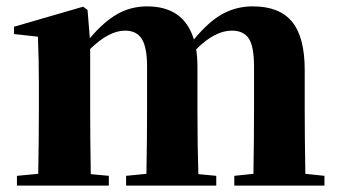

<svg xmlns="http://www.w3.org/2000/svg" viewBox="-20 -583 1065 603"><path d="M939 -37.1 999 -30.8V0H715.8V-30.8L775.9 -37.1Q777.8 -153.3 777.8 -237.8V-373Q777.8 -437 761.5 -461.9Q745.1 -486.8 708 -486.8Q654.8 -486.8 596.2 -428.2Q600.1 -404.3 600.1 -370.1V-237.8Q600.1 -123 603 -36.1L659.2 -30.8V0H376V-30.8L439.9 -37.1Q441.9 -153.3 441.9 -237.8V-373Q441.9 -434.1 425.5 -460.4Q409.2 -486.8 373 -486.8Q322.3 -486.8 263.2 -429.2V-237.8Q263.2 -154.3 265.1 -36.1L321.8 -30.8V0H33.2V-30.8L100.1 -37.1Q102.1 -155.3 102.1 -237.8V-320.8Q102.1 -394.5 99.1 -467.8L23.9 -476.1V-499L241.2 -562L254.9 -551.8L262.2 -462.9Q306.2 -515.1 348.9 -539.1Q391.6 -563 441.9 -563Q557.6 -563 588.9 -459Q636.7 -516.6 679.9 -539.8Q723.1 -563 773.9 -563Q857.9 -563 897.5 -514.4Q937 -465.8 937 -363.8V-237.8Q937 -151.4 939 -37.1Z"/></svg>

Font: Noto Serif JP Black
Style: Regular
Weight: 900
Designer: Ryoko NISHIZUKA  (kana & ideographs); Frank Grießhammer (Latin, Greek & Cyrillic); Wenlong ZHANG  (bopomofo); Sandoll Co
Foundry: Adobe Systems Incorporated
Version: Version 1.001;PS 1.001;hotconv 16.6.54;makeotf.lib2.5.65590